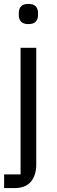

<svg xmlns="http://www.w3.org/2000/svg" viewBox="-20 -760 290 980"><path d="M85 -516H165V80Q165 134 138 167Q111 200 53 200H1V130H85ZM125 -637Q99 -637 87.5 -649.5Q76 -662 76 -682V-695Q76 -715 87.5 -727.5Q99 -740 125 -740Q151 -740 162.5 -727.5Q174 -715 174 -695V-682Q174 -662 162.5 -649.5Q151 -637 125 -637Z"/></svg>

Font: IBM Plex Thai
Style: Regular
Weight: 400
Designer: Mike Abbink, Paul van der Laan, Pieter van Rosmalen, Ben Mitchell, Mark Frömberg
Foundry: Bold Monday
Version: Version 1.0